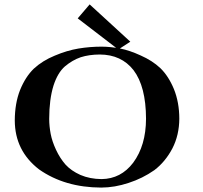

<svg xmlns="http://www.w3.org/2000/svg" viewBox="-20 -850 931 882"><path d="M337 -765.6 523.5 -622.6 578.6 -658.5 391.8 -829.8ZM349.3 -46.4C321.1 -59.1 298.3 -74.9 281 -93.9C264 -113.4 249.4 -136 237.4 -161.8C225.4 -187.5 217.2 -211.9 212.8 -235C208.4 -258.2 206.1 -281.1 206 -303.7C206.1 -363.8 212.7 -414.9 225.8 -456.9C238.4 -496 255.9 -525.5 278.4 -545.2C301.3 -564.4 325.5 -578.4 350.9 -587.1C376.3 -595.2 405.5 -599.4 438.5 -599.6C504.4 -599.3 556.1 -575.4 593.4 -527.8C631.4 -477.8 650.5 -403.4 650.8 -304.7C650.6 -222.7 630.9 -155.3 591.7 -102.4C554.2 -53.1 505.9 -28.1 446.9 -27.3C411.1 -27.5 378.6 -33.8 349.3 -46.4ZM340.3 -627C305.3 -621.2 269 -610.3 231.5 -594.4C194.1 -579.1 162.1 -559.2 135.5 -534.7C109.8 -509.9 88.6 -477 72 -436C56.1 -395.6 48.1 -349.1 47.9 -296.5C48.2 -203.8 85.4 -128.8 159.6 -71.7C238.2 -16.5 333.3 11.3 444.8 11.7C486.4 11.6 528.6 4.4 571.5 -10C613.4 -23.5 652.5 -42.9 689 -68.3C722.8 -94 750.4 -127.4 772 -168.4C792.9 -209.2 803.4 -254.5 803.7 -304.6C803.6 -354.6 795.4 -400 779 -440.6C762.5 -480.6 741.6 -512.8 716.5 -537.1C691.9 -560.2 661.9 -579.5 626.4 -595.1C592.1 -610.9 560.4 -621.6 531.3 -627.2C502.2 -632.7 474.1 -635.6 446.9 -635.7C410.8 -635.7 375.3 -632.8 340.3 -627Z"/></svg>

Font: Bentham
Style: Bold
Weight: 700
Version: Version 002.001